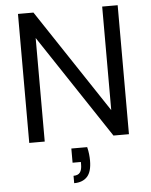

<svg xmlns="http://www.w3.org/2000/svg" viewBox="-61 -750 814 1038"><g transform="rotate(-5 346.0 -231.0)"><path d="M76 0V-700H160L533 -138V-700H617V0H533L160 -562V0ZM299 238V198Q324 198 334.5 183.5Q345 169 345 141V127H300V50H386Q391 70 393 89Q395 108 395 124Q395 184 370 211Q345 238 299 238Z"/></g></svg>

Font: DM Sans 12pt
Style: Regular
Weight: 400
Version: Version 4.004;gftools[0.9.30]